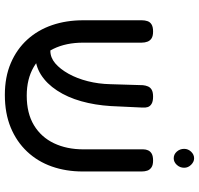

<svg xmlns="http://www.w3.org/2000/svg" viewBox="-34 -752 801 772"><g transform="rotate(90 366.0 -366.5)"><path d="M362 14Q290 14 234 -10Q178 -34 139.5 -76.5Q101 -119 81.5 -176Q62 -233 62 -301V-537Q62 -549 65.5 -559.5Q69 -570 79 -576Q89 -582 107 -582Q125 -582 134.5 -576Q144 -570 148 -559.5Q152 -549 152 -536V-301Q152 -232 177 -181Q202 -130 250 -102Q298 -74 365 -74Q436 -74 484 -103Q532 -132 556.5 -183.5Q581 -235 581 -302V-543Q581 -553 585 -562Q589 -571 598.5 -576.5Q608 -582 626 -582Q644 -582 653.5 -575.5Q663 -569 666.5 -559Q670 -549 670 -536V-299Q670 -232 650 -175Q630 -118 590 -75.5Q550 -33 493 -9.5Q436 14 362 14ZM175 -108 160 -169H185Q212 -169 235 -188.5Q258 -208 277 -242Q296 -276 307 -319.5Q318 -363 319 -410L323 -541Q324 -552 328 -561.5Q332 -571 341.5 -576.5Q351 -582 369 -582Q388 -582 398 -576Q408 -570 411 -560.5Q414 -551 413 -539L407 -412Q403 -348 387.5 -293Q372 -238 344.5 -196Q317 -154 280.5 -131Q244 -108 199 -108ZM617 -665Q601 -665 590 -677.5Q579 -690 579 -707Q579 -723 590.5 -735Q602 -747 617 -747Q631 -747 643 -735Q655 -723 655 -707Q655 -690 643.5 -677.5Q632 -665 617 -665Z"/></g></svg>

Font: Fredoka Light
Style: Regular
Weight: 400
Version: Version 2.001